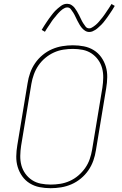

<svg xmlns="http://www.w3.org/2000/svg" viewBox="-20 -981 640 1009"><path d="M246 8Q216 8 188 2.5Q160 -3 136.5 -17.5Q113 -32 97 -54.5Q81 -77 73 -103.5Q65 -130 65.5 -159.5Q66 -189 71 -218L125 -544Q129 -571 138.5 -598Q148 -625 164.5 -649Q181 -673 204 -692Q227 -711 253.5 -722.5Q280 -734 308 -738.5Q336 -743 363 -743Q393 -743 421 -737.5Q449 -732 472.5 -717.5Q496 -703 512 -680.5Q528 -658 536 -631.5Q544 -605 543.5 -575.5Q543 -546 538 -517L484 -191Q480 -164 470.5 -137Q461 -110 444.5 -86Q428 -62 405 -43Q382 -24 355.5 -12.5Q329 -1 301 3.5Q273 8 246 8ZM247 -11Q271 -11 296.5 -15Q322 -19 346.5 -30Q371 -41 391.5 -58.5Q412 -76 427.5 -98Q443 -120 451.5 -145Q460 -170 464 -194L518 -520Q522 -546 522.5 -572.5Q523 -599 516.5 -623Q510 -647 495.5 -667Q481 -687 460.5 -700.5Q440 -714 415 -719Q390 -724 363 -724Q339 -724 313 -720Q287 -716 263 -705Q239 -694 218 -676.5Q197 -659 182 -637Q167 -615 158 -590Q149 -565 145 -541L91 -215Q87 -189 86.5 -162.5Q86 -136 92.5 -112Q99 -88 113.5 -68Q128 -48 148.5 -34.5Q169 -21 194.5 -16Q220 -11 247 -11ZM449 -813Q437 -813 427 -819.5Q417 -826 410 -834.5Q403 -843 397.5 -852.5Q392 -862 386.5 -872.5Q381 -883 376 -894Q371 -905 365 -914.5Q359 -924 352 -933Q345 -942 333 -942Q328 -942 325.5 -941Q323 -940 318.5 -938Q314 -936 309 -932.5Q304 -929 298 -923.5Q292 -918 289 -914.5Q286 -911 283 -908Q280 -905 277.5 -901.5Q275 -898 272 -894.5Q269 -891 265.5 -887Q262 -883 259 -879Q256 -875 252.5 -870Q249 -865 246 -860Q243 -855 239 -849.5Q235 -844 231.5 -838.5Q228 -833 224 -827Q220 -821 216 -814L199 -824Q206 -836 212.5 -846Q219 -856 225 -865Q231 -874 237 -882.5Q243 -891 248.5 -898Q254 -905 259 -911.5Q264 -918 269.5 -923.5Q275 -929 284 -937Q293 -945 301 -950.5Q309 -956 316.5 -958.5Q324 -961 333 -961Q345 -961 355 -955Q365 -949 372 -940Q379 -931 384.5 -921.5Q390 -912 395.5 -901.5Q401 -891 406 -880Q411 -869 417 -859.5Q423 -850 430 -841Q437 -832 449 -832Q454 -832 456.5 -833Q459 -834 463.5 -836.5Q468 -839 473 -842.5Q478 -846 484 -851Q490 -856 493 -859.5Q496 -863 499 -866Q502 -869 504.5 -872.5Q507 -876 510 -879.5Q513 -883 516.5 -887Q520 -891 523 -895.5Q526 -900 529.5 -904.5Q533 -909 536 -914Q539 -919 543 -924.5Q547 -930 550.5 -935.5Q554 -941 558 -947Q562 -953 566 -960L583 -950Q577 -939 570 -928.5Q563 -918 557 -909Q551 -900 545 -891.5Q539 -883 533.5 -876Q528 -869 523 -862.5Q518 -856 512.5 -851Q507 -846 498 -837.5Q489 -829 481 -824Q473 -819 465.5 -816Q458 -813 449 -813Z"/></svg>

Font: Iosevka Aile Thin Oblique
Style: Regular
Weight: 100
Italic angle: -9°
Designer: Belleve Invis
Foundry: Belleve Invis
Version: Version 31.1.0; ttfautohint (v1.8.4)